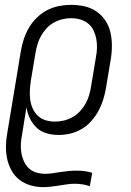

<svg xmlns="http://www.w3.org/2000/svg" viewBox="-20 -548 540 791"><path d="M158 223Q131 223 105.5 215.5Q80 208 60 192.5Q40 177 27.5 154.5Q15 132 9.5 106.5Q4 81 4.5 54Q5 27 10 0L66 -338Q70 -362 78 -386.5Q86 -411 99 -433.5Q112 -456 131.5 -475Q151 -494 174 -506Q197 -518 222.5 -523Q248 -528 272 -528Q301 -528 328 -522Q355 -516 377 -501Q399 -486 414 -463.5Q429 -441 435 -414.5Q441 -388 441 -359.5Q441 -331 436 -302L416 -182Q412 -159 404.5 -135.5Q397 -112 385 -90Q373 -68 355.5 -48.5Q338 -29 315.5 -16Q293 -3 269 2.5Q245 8 221 8Q195 8 171.5 1Q148 -6 131 -22Q114 -38 103.5 -59.5Q93 -81 89 -106L71 6Q67 26 66 45Q65 64 68 82Q71 100 78.5 116.5Q86 133 98.5 145Q111 157 129 162.5Q147 168 166 168Q182 168 198.5 165.5Q215 163 231 160.5Q247 158 263 156.5Q279 155 295 155Q312 155 328 157Q344 159 360 164L350 219Q336 214 320 211.5Q304 209 288 209Q272 209 255.5 211.5Q239 214 222.5 216.5Q206 219 190 221Q174 223 158 223ZM207 -47Q225 -47 243.5 -51.5Q262 -56 279 -65.5Q296 -75 309.5 -89.5Q323 -104 332.5 -121Q342 -138 347 -155.5Q352 -173 355 -191L375 -311Q379 -331 379.5 -350.5Q380 -370 376.5 -388.5Q373 -407 365 -423.5Q357 -440 342.5 -451.5Q328 -463 310 -468Q292 -473 272 -473Q254 -473 236 -468.5Q218 -464 201 -454.5Q184 -445 171 -430.5Q158 -416 148.5 -399Q139 -382 134 -364Q129 -346 126 -329L107 -215Q104 -195 103 -175.5Q102 -156 104.5 -137Q107 -118 115 -100.5Q123 -83 136.5 -70.5Q150 -58 168.5 -52.5Q187 -47 207 -47Z"/></svg>

Font: Iosevka Curly Light
Style: Italic
Weight: 300
Italic angle: -9°
Monospace: yes
Designer: Belleve Invis
Foundry: Belleve Invis
Version: Version 22.1.2; ttfautohint (v1.8.4)